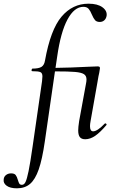

<svg xmlns="http://www.w3.org/2000/svg" viewBox="-130 -746 620 1041"><path d="M89 -355Q78 -360 44 -360Q41 -360 41 -365Q41 -368 42.5 -371Q44 -374 45 -374Q80 -374 95 -383.5Q110 -393 114 -418Q144 -585 203.5 -655.5Q263 -726 350 -726Q399 -726 425.5 -706.5Q452 -687 448 -660Q445 -644 435 -635.5Q425 -627 411 -627Q394 -627 385.5 -636.5Q377 -646 368 -667Q360 -687 350.5 -698Q341 -709 322 -709Q273 -709 236 -640.5Q199 -572 180 -439L171 -378Q251 -379 347 -384Q391 -386 399 -386Q406 -386 409 -384Q412 -382 412 -376Q412 -375 408 -351Q405 -341 398 -298L361 -89Q358 -73 358 -62Q358 -34 375 -34Q398 -34 438 -76Q439 -77 441 -77Q445 -77 447 -73.5Q449 -70 447 -68Q413 -28 386 -9.5Q359 9 332 9Q312 9 303 -2.5Q294 -14 294 -39Q294 -56 299 -89L336 -291Q339 -305 339 -315Q339 -335 325 -344Q311 -353 276.5 -356Q242 -359 168 -359L113 21Q99 118 80 172.5Q61 227 33 251Q5 275 -38 275Q-75 275 -94 261Q-113 247 -110 227Q-109 212 -97.5 203Q-86 194 -70 194Q-52 194 -45 203Q-38 212 -33 230Q-29 244 -25 250Q-21 256 -11 256Q1 256 8.5 240.5Q16 225 25 181.5Q34 138 47 47L98 -306Q100 -326 100 -332Q100 -350 89 -355Z"/></svg>

Font: CormorantInfant-MediumItalic
Style: Italic
Weight: 500
Italic angle: -10°
Designer: Christian Thalmann (Catharsis Fonts)
Foundry: Catharsis Fonts
Version: Version 3.303